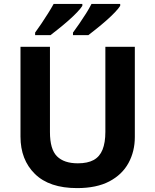

<svg xmlns="http://www.w3.org/2000/svg" viewBox="-20 -1005 796 984"><path d="M671 -303Q671 -229 638.5 -169.5Q606 -110 540.5 -75.5Q475 -41 375 -41Q233 -41 159 -113.5Q85 -186 85 -305V-765H236V-328Q236 -240 272 -204Q308 -168 379 -168Q429 -168 460 -185Q491 -202 505.5 -238Q520 -274 520 -329V-765H671ZM596 -975Q588 -962 569 -942Q550 -922 525 -900Q500 -878 475.5 -858.5Q451 -839 433 -825H354V-838Q368 -857 386 -883Q404 -909 421 -936Q438 -963 449 -985H596ZM402 -975Q394 -962 375 -942Q356 -922 331 -900Q306 -878 281.5 -858.5Q257 -839 239 -825H160V-838Q174 -857 191.5 -883Q209 -909 226 -936Q243 -963 255 -985H402Z"/></svg>

Font: Noto Sans Tamil UI
Style: Regular
Weight: 400
Designer: Jelle Bosma - Monotype Design Team
Foundry: Monotype Imaging Inc.
Version: Version 2.004